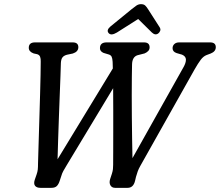

<svg xmlns="http://www.w3.org/2000/svg" viewBox="-20 -904 1059 924"><path d="M810.5 -672Q810.5 -684 819 -692Q827.5 -700 842.5 -700H991Q1019 -700 1018.5 -676Q1018 -656 994 -646.5L974 -639Q958.5 -633 945.8 -616Q933 -599 916.5 -570L655.5 -106Q647 -91 642.8 -79.2Q638.5 -67.5 634.5 -53L630 -34Q622 0 594 0H534Q518.5 0 511.5 -12Q504.5 -24 510 -42L518.5 -68Q522.5 -80.5 523.5 -90Q524.5 -99.5 524.5 -111Q524.5 -133.5 524.8 -175Q525 -216.5 525 -268.5Q525 -320.5 525 -375.2Q525 -430 524.5 -479.5L300.5 -108Q291 -92.5 284.8 -81.2Q278.5 -70 274.5 -55.5L267.5 -34.5Q262.5 -18 253.8 -9Q245 0 227 0H175Q156 0 148.5 -10.2Q141 -20.5 147.5 -39.5L156 -64Q160.5 -76.5 161.8 -88Q163 -99.5 163 -118Q163.5 -133.5 164.5 -169Q165.5 -204.5 167 -252Q168.5 -299.5 170 -351.5Q171.5 -403.5 173 -453.5Q174.5 -503.5 175.2 -544Q176 -584.5 176 -607.5Q176.5 -621 173.2 -630.2Q170 -639.5 159.5 -643L141.5 -647Q118.5 -655.5 118.5 -674Q118.5 -700 148.5 -700H330Q357.5 -700 357 -676Q356.5 -655 330.5 -646.5L302 -640.5Q287.5 -636.5 280.8 -628Q274 -619.5 273 -601Q272.5 -579 271 -538.5Q269.5 -498 267.5 -446.5Q265.5 -395 263.5 -339.8Q261.5 -284.5 259.8 -232Q258 -179.5 257 -137.5L523 -574.5Q522.5 -593.5 522 -606.5Q521 -623.5 517.2 -631Q513.5 -638.5 504.5 -641.5L478 -649.5Q461 -657 461 -672Q461 -700 493 -700H673Q700 -700 700 -676Q700 -665.5 693.2 -658.5Q686.5 -651.5 676 -647L641 -638Q616 -629.5 615.5 -593Q615 -573 614.5 -534.2Q614 -495.5 614 -445.8Q614 -396 614.5 -341.8Q615 -287.5 615.8 -235.8Q616.5 -184 617.5 -143L863 -580.5Q875 -601.5 874.8 -617.2Q874.5 -633 856 -641L830 -648.5Q810.5 -655 810.5 -672ZM741.5 -743Q727 -732.5 711 -747.5L645 -812.5L542.5 -747.5Q515 -731 503 -744.5Q490.5 -758.5 511.5 -776.5L612.5 -859Q626 -870 636.2 -877Q646.5 -884 658.5 -884Q672 -884 679 -877.2Q686 -870.5 693 -859L748.5 -772.5Q754 -763.5 750.8 -755.5Q747.5 -747.5 741.5 -743Z"/></svg>

Font: Fraunces 144pt S100
Style: Italic
Weight: 400
Italic angle: -16°
Version: Version 1.000; ttfautohint (v1.8.3)